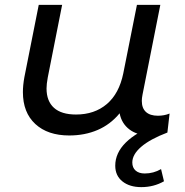

<svg xmlns="http://www.w3.org/2000/svg" viewBox="-20 -550 760 788"><path d="M676 -84 667 -6Q636 6 596 6Q544 6 511.5 -18.5Q479 -43 471 -85Q433 -39 380.5 -16.5Q328 6 264 6Q176 6 125 -41Q74 -88 74 -172Q74 -200 80 -233L139 -530H235L176 -232Q171 -205 171 -187Q171 -135 201.5 -107.5Q232 -80 292 -80Q368 -80 418.5 -123Q469 -166 486 -249L542 -530H638L565 -162Q562 -147 562 -136Q562 -106 579 -90.5Q596 -75 628 -75Q654 -75 676 -84ZM453 130Q453 26 625 -41L667 -6Q596 21 559.5 52.5Q523 84 523 117Q523 138 536.5 150Q550 162 574 162Q610 162 641 144L653 194Q611 218 560 218Q512 218 482.5 194.5Q453 171 453 130Z"/></svg>

Font: Montserrat Alternates Medium
Style: Italic
Weight: 500
Italic angle: -11.3°
Designer: Julieta Ulanovsky
Foundry: Julieta Ulanovsky
Version: Version 7.200